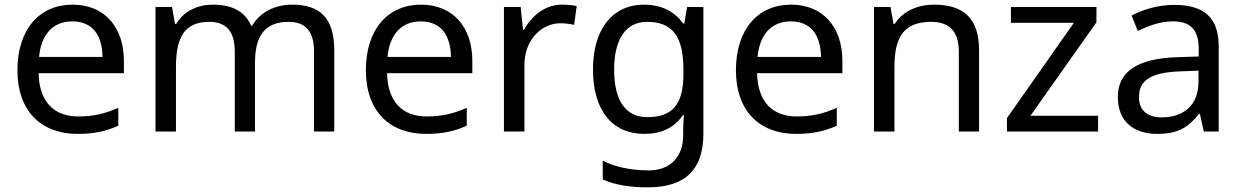

<svg xmlns="http://www.w3.org/2000/svg" viewBox="-20 -566 5344 826"><path d="M292 -546C150 -546 55 -440 55 -264C55 -85 160 10 313 10C386 10 434 -1 489 -25V-102C433 -78 385 -65 317 -65C210 -65 149 -130 146 -251H513V-304C513 -450 429 -546 292 -546ZM291 -474C380 -474 420 -412 421 -321H148C157 -417 207 -474 291 -474Z M1237 -546C1167 -546 1101 -517 1065 -456H1060C1034 -517 978 -546 896 -546C832 -546 771 -519 738 -463H733L720 -536H649V0H737V-278C737 -403 772 -472 880 -472C955 -472 990 -429 990 -345V0H1077V-296C1077 -410 1118 -472 1222 -472C1296 -472 1331 -429 1331 -345V0H1418V-349C1418 -487 1358 -546 1237 -546Z M1791 -546C1649 -546 1554 -440 1554 -264C1554 -85 1659 10 1812 10C1885 10 1933 -1 1988 -25V-102C1932 -78 1884 -65 1816 -65C1709 -65 1648 -130 1645 -251H2012V-304C2012 -450 1928 -546 1791 -546ZM1790 -474C1879 -474 1919 -412 1920 -321H1647C1656 -417 1706 -474 1790 -474Z M2398 -546C2323 -546 2268 -497 2234 -438H2230L2220 -536H2148V0H2236V-286C2236 -394 2309 -466 2392 -466C2410 -466 2433 -463 2450 -459L2461 -540C2443 -544 2418 -546 2398 -546Z M2751 -546C2613 -546 2531 -438 2531 -267C2531 -92 2613 10 2752 10C2825 10 2881 -16 2918 -71H2922C2921 -59 2919 -21 2919 -5V16C2919 110 2863 167 2771 167C2694 167 2624 152 2573 125V206C2624 229 2688 240 2766 240C2930 240 3006 162 3006 9V-536H2936L2924 -465H2919C2879 -520 2821 -546 2751 -546ZM2763 -472C2871 -472 2920 -413 2920 -267V-246C2920 -117 2873 -62 2765 -62C2671 -62 2622 -134 2622 -266C2622 -398 2673 -472 2763 -472Z M3383 -546C3241 -546 3146 -440 3146 -264C3146 -85 3251 10 3404 10C3477 10 3525 -1 3580 -25V-102C3524 -78 3476 -65 3408 -65C3301 -65 3240 -130 3237 -251H3604V-304C3604 -450 3520 -546 3383 -546ZM3382 -474C3471 -474 3511 -412 3512 -321H3239C3248 -417 3298 -474 3382 -474Z M3998 -546C3930 -546 3864 -519 3829 -463H3824L3811 -536H3740V0H3828V-278C3828 -403 3866 -472 3985 -472C4067 -472 4105 -429 4105 -343V0H4192V-349C4192 -487 4126 -546 3998 -546Z M4704 0V-68H4413L4697 -470V-536H4329V-468H4600L4312 -58V0Z M5031 -545C4961 -545 4895 -524 4848 -499L4875 -433C4919 -454 4970 -474 5026 -474C5096 -474 5137 -444 5137 -355V-323L5046 -320C4871 -315 4789 -256 4789 -149C4789 -40 4861 10 4958 10C5048 10 5091 -17 5138 -76H5142L5159 0H5223V-365C5223 -490 5161 -545 5031 -545ZM5057 -259 5136 -262V-214C5136 -110 5068 -61 4978 -61C4920 -61 4880 -88 4880 -148C4880 -216 4923 -254 5057 -259Z"/></svg>

Font: Noto Sans Inscriptional Parthian
Style: Regular
Weight: 400
Designer: Monotype Design Team
Foundry: Monotype Imaging Inc.
Version: Version 2.003